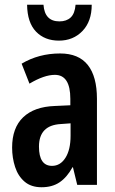

<svg xmlns="http://www.w3.org/2000/svg" viewBox="-20 -778 486 808"><path d="M233 -553Q311 -553 349.5 -504.5Q388 -456 388 -362V0H305L287 -74H285Q262 -32 231 -11Q200 10 155 10Q111 10 83.5 -13.5Q56 -37 43.5 -75.5Q31 -114 31 -157Q31 -240 77.5 -284.5Q124 -329 211 -332L276 -335V-362Q276 -463 211 -463Q166 -463 104 -426L71 -510Q143 -553 233 -553ZM236 -256Q144 -251 144 -161Q144 -80 199 -80Q234 -80 255.5 -114Q277 -148 277 -207V-259ZM366 -758Q366 -688 327 -647.5Q288 -607 228 -607Q168 -607 131.5 -645Q95 -683 94 -758H163Q168 -688 230 -688Q260 -688 277.5 -704.5Q295 -721 298 -758Z"/></svg>

Font: Noto Sans Thai Looped ExtraCondensed SemiBold
Style: Regular
Weight: 600
Width: 2
Designer: Sasikarn Vongin, Ben Mitchell
Foundry: The Fontpad Ltd
Version: Version 1.001; ttfautohint (v1.8.4.7-5d5b)